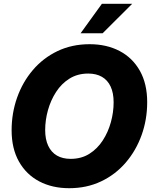

<svg xmlns="http://www.w3.org/2000/svg" viewBox="-20 -969 793 1000"><path d="M340.3 11.2Q252 11.2 184.3 -24.4Q116.7 -60.1 78.6 -127.7Q40.5 -195.3 40.5 -290.5Q40.5 -379.9 69.1 -460.7Q97.7 -541.5 151.1 -604.2Q204.6 -667 279.5 -702.9Q354.5 -738.8 446.8 -738.8Q535.2 -738.8 602.8 -703.4Q670.4 -668 708.5 -600.3Q746.6 -532.7 746.6 -437Q746.6 -346.2 717.5 -265.4Q688.5 -184.6 634.8 -122.1Q581.1 -59.6 506.3 -24.2Q431.6 11.2 340.3 11.2ZM348.1 -141.6Q403.8 -141.6 445.6 -168Q487.3 -194.3 515.4 -237.8Q543.5 -281.2 557.6 -333Q571.8 -384.8 571.8 -436Q571.8 -484.9 556.2 -518.3Q540.5 -551.8 511 -568.8Q481.4 -585.9 439.5 -585.9Q384.3 -585.9 342.3 -559.8Q300.3 -533.7 272.2 -490.2Q244.1 -446.8 229.7 -395Q215.3 -343.3 215.3 -291.5Q215.3 -243.2 231.2 -209.5Q247.1 -175.8 276.6 -158.7Q306.2 -141.6 348.1 -141.6ZM399.9 -795.9 510.7 -949.2H668.5L514.6 -795.9Z"/></svg>

Font: Inter 28pt ExtraBold
Style: Italic
Weight: 800
Italic angle: -9.3988°
Designer: Rasmus Andersson
Foundry: rsms
Version: Version 4.001;git-66647c0bb